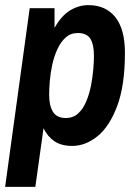

<svg xmlns="http://www.w3.org/2000/svg" viewBox="-20 -558 541 750"><path d="M0 172 96 -526H193V-449Q220 -497 254 -517.5Q288 -538 325 -538Q393 -538 430.5 -491Q468 -444 468 -352Q468 -225 438 -144.5Q408 -64 361 -26Q314 12 262 12Q220 12 193 -6Q166 -24 150 -57L118 172ZM237 -97Q266 -97 285.5 -115Q305 -133 317 -162Q329 -191 335.5 -224Q342 -257 344.5 -288Q347 -319 347 -340Q347 -384 333 -406.5Q319 -429 284 -429Q256 -429 236.5 -411.5Q217 -394 204 -365.5Q191 -337 184 -304.5Q177 -272 174.5 -241Q172 -210 172 -188Q172 -145 187 -121Q202 -97 237 -97Z"/></svg>

Font: Archivo Narrow
Style: Bold Italic
Weight: 700
Italic angle: -8°
Designer: Hector Gatti
Foundry: Omnibus-Type
Version: Version 3.002